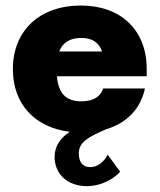

<svg xmlns="http://www.w3.org/2000/svg" viewBox="-20 -464 571 685"><path d="M503.4 -218.3C503.4 -356.4 411.6 -444.3 268.1 -444.3C123.5 -444.3 25.9 -356.4 25.9 -217.3C25.9 -93.3 103.5 -9.3 229 6.3C196.8 27.3 174.8 56.2 174.8 95.7C174.8 148.9 210.4 194.3 278.3 199.7C324.7 203.6 375.5 184.1 408.7 148.9L364.3 87.9C350.6 114.7 327.1 132.3 302.2 132.3C276.9 132.3 261.2 116.7 261.2 83C261.2 41.5 298.3 23.9 357.4 -2.4C434.1 -24.9 482.4 -78.1 497.1 -148.4H348.1C339.4 -119.6 313 -102.5 270 -102.5C211.9 -102.5 188 -134.8 183.1 -191.9H503.4ZM270 -328.6C310.5 -328.6 333 -311.5 344.2 -280.3H191.4C203.1 -310.5 227.1 -328.6 270 -328.6Z"/></svg>

Font: Now Black
Style: Regular
Weight: 400
Designer: Alfredo Marco Pradil
Foundry: Alfredo Marco Pradil
Version: Version 1.200;hotconv 1.0.109;makeotfexe 2.5.65596